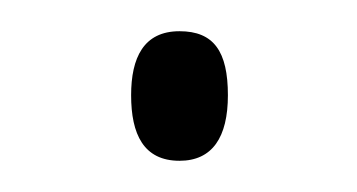

<svg xmlns="http://www.w3.org/2000/svg" viewBox="-20 -96 229 123"><path d="M64 -35C64 -10 72 7 95 7C116 7 126 -8 126 -35C126 -63 117 -76 95 -76C72 -76 64 -59 64 -35Z"/></svg>

Font: Noto Sans Thai ExtCond ExtLt
Style: Regular
Weight: 200
Width: 2
Designer: Monotype Design Team
Foundry: Monotype Imaging Inc.
Version: Version 2.002